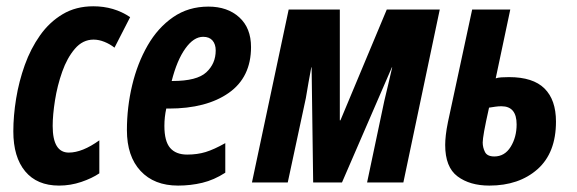

<svg xmlns="http://www.w3.org/2000/svg" viewBox="-20 -575 1818 605"><path d="M166 9.8Q96.7 9.8 59.3 -35.2Q22 -80.1 22 -161.1Q22 -210 30.8 -264.2Q39.6 -318.4 58.1 -370.1Q76.7 -421.9 106.2 -463.6Q135.7 -505.4 177.5 -530.3Q219.2 -555.2 273.9 -555.2Q339.4 -555.2 390.1 -521L340.8 -424.8Q326.7 -436 309.1 -443.1Q291.5 -450.2 274.9 -450.2Q240.7 -450.2 216.1 -421.4Q191.4 -392.6 176 -348.9Q160.6 -305.2 153.3 -259Q146 -212.9 146 -178.2Q146 -94.2 196.8 -94.2Q239.3 -94.2 293 -132.8V-28.8Q270 -13.2 236.1 -1.7Q202.1 9.8 166 9.8Z M541 9.8Q465.8 9.8 422.9 -36.4Q379.9 -82.5 379.9 -165Q379.9 -237.3 396.5 -306.6Q413.1 -376 445.3 -431.9Q477.5 -487.8 525.6 -521Q573.7 -554.2 636.7 -554.2Q696.8 -554.2 733.9 -520.5Q771 -486.8 771 -426.8Q771 -331.5 700.7 -282.2Q630.4 -232.9 511.7 -232.9H503.9Q498 -206.1 498 -178.2Q498 -129.9 516.1 -108.9Q534.2 -87.9 569.8 -87.9Q601.6 -87.9 627.9 -95.9Q654.3 -104 689.9 -124V-30.8Q654.3 -7.8 617.4 1Q580.6 9.8 541 9.8ZM521 -319.8H523.9Q600.6 -319.8 630.1 -347.2Q659.7 -374.5 659.7 -416Q659.7 -435.5 649.7 -447.3Q639.6 -459 620.1 -459Q590.3 -459 564 -422.1Q537.6 -385.3 521 -319.8Z M773.9 0 889.6 -544.9H1050.8V-195.8H1052.7L1198.7 -544.9H1365.7L1251 0H1136.7L1190.9 -256.8Q1197.8 -284.2 1203.6 -310.1Q1209.5 -335.9 1215.8 -362.8H1214.8L1057.6 0H966.8L961.9 -362.8H960.9Q956.1 -338.4 952.1 -314.9Q948.2 -291.5 943.8 -266.1L886.7 0Z M1522 9.8Q1460.4 9.8 1421.6 -19.3Q1382.8 -48.3 1382.8 -118.2Q1382.8 -131.8 1384.8 -149.4Q1386.7 -167 1391.6 -190.9L1467.8 -544.9H1587.9L1542 -328.1Q1548.8 -330.6 1560.1 -331.3Q1571.3 -332 1584 -332Q1659.7 -332 1695.8 -296.1Q1731.9 -260.3 1731.9 -191.9Q1731.9 -93.3 1673.6 -41.7Q1615.2 9.8 1522 9.8ZM1537.6 -82Q1570.3 -82 1589.1 -112.3Q1607.9 -142.6 1607.9 -183.1Q1607.9 -240.2 1560.1 -240.2Q1550.8 -240.2 1540.8 -238.8Q1530.8 -237.3 1521 -235.8Q1510.3 -188 1505.6 -161.9Q1501 -135.7 1501 -126Q1501 -110.4 1508.1 -96.2Q1515.1 -82 1537.6 -82Z"/></svg>

Font: Open Sans Condensed
Style: Bold Italic
Weight: 700
Width: 3
Italic angle: -12°
Designer: Monotype Design Team
Foundry: Monotype Imaging Inc.
Version: Version 3.003; ttfautohint (v1.8.4)